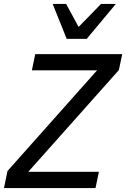

<svg xmlns="http://www.w3.org/2000/svg" viewBox="-30 -949 637 969"><path d="M-9.8 0 7.8 -85.9 460 -594.2H130.9L147.9 -675.8H586.9L569.8 -595.2L112.8 -82H469.2L452.1 0ZM303.7 -929.2 366.7 -813 480 -929.2H554.7L407.7 -752.9H306.6L235.8 -929.2Z"/></svg>

Font: Lorenzo Sans
Style: Italic
Weight: 400
Italic angle: -12°
Foundry: Intel Corporation
Version: Version 1.00; ttfautohint (v1.5)